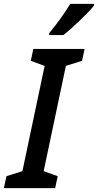

<svg xmlns="http://www.w3.org/2000/svg" viewBox="-55 -965 502 985"><path d="M197 -785H270C313 -818 399 -900 427 -936V-945H305C278 -899 236 -841 198 -796ZM-35 0H228L241 -61L169 -87L283 -627L366 -653L379 -714H116L103 -653L174 -627L60 -87L-22 -61Z"/></svg>

Font: Noto Sans Display SemiCondensed Medium
Style: Italic
Weight: 500
Width: 4
Italic angle: -12°
Designer: Monotype Design Team
Foundry: Monotype Imaging Inc.
Version: Version 1.900